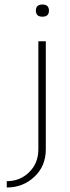

<svg xmlns="http://www.w3.org/2000/svg" viewBox="-20 -633 312 851"><path d="M10 198V170Q69 170 109.5 130Q150 90 150 29V-450H183V29Q183 103 132.5 150.5Q82 198 10 198ZM168 -559Q139 -559 139 -586Q139 -613 168 -613Q197 -613 197 -586Q197 -559 168 -559Z"/></svg>

Font: Poiret One
Style: Regular
Weight: 400
Designer: Denis Masharov
Foundry: Denis Masharov
Version: Version 1.001